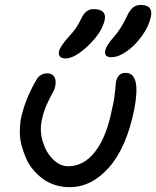

<svg xmlns="http://www.w3.org/2000/svg" viewBox="-20 -775 638 785"><path d="M436 -541Q405.3 -541 410.2 -566.9Q413.6 -587.9 442.9 -621.1Q475.1 -656.2 501 -712.9Q520.5 -754.9 554.2 -754.9Q580.1 -754.9 590.8 -743.7Q601.6 -732.4 597.2 -708Q588.9 -667.5 560.5 -628.2Q532.2 -588.9 497.8 -564.9Q463.4 -541 436 -541ZM248 -536.1Q232.9 -536.1 225.6 -543.5Q218.3 -550.8 221.2 -564Q225.1 -584.5 258.8 -622.1Q279.8 -645 290.3 -660.2Q300.8 -675.3 312 -698.2Q329.6 -737.8 361.8 -737.8Q388.7 -737.8 400.6 -726.8Q412.6 -715.8 408.2 -693.8Q397 -642.6 341.6 -589.4Q286.1 -536.1 248 -536.1ZM265.1 -9.8Q232.9 -9.8 204.3 -19Q175.8 -28.3 154.3 -44.4Q132.8 -60.5 114.7 -82.3Q96.7 -104 85.9 -129.2Q75.2 -154.3 68.1 -181.4Q61 -208.5 61 -235.1Q61 -261.7 64.9 -287.1Q82 -369.6 129.9 -450.2Q135.3 -460.9 146.7 -468Q158.2 -475.1 172.9 -475.1Q193.4 -475.1 201.9 -460.9Q210.4 -446.8 206.1 -423.8Q203.1 -408.7 192.9 -390.9Q182.6 -373 170.2 -345.5Q157.7 -317.9 149.9 -278.8Q142.1 -237.8 155.3 -194.6Q168.5 -151.4 197 -123.3Q225.6 -95.2 258.8 -95.2Q322.8 -95.2 369.9 -156.2Q417 -217.3 439 -334Q444.8 -357.4 447.3 -375.2Q449.7 -393.1 451.2 -410.4Q452.6 -427.7 454.1 -439Q458 -458 467 -467.5Q476.1 -477.1 494.1 -477.1Q557.6 -477.1 528.8 -327.1Q497.1 -170.9 425.5 -90.3Q354 -9.8 265.1 -9.8Z"/></svg>

Font: Shantell Sans Irregular
Style: Italic
Weight: 400
Italic angle: -11.31°
Designer: Stephen Nixon, Anya Danilova, Shantell Martin
Foundry: Arrow Type
Version: Version 1.006;[9816181b4]